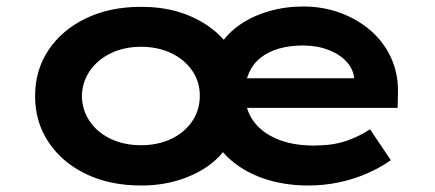

<svg xmlns="http://www.w3.org/2000/svg" viewBox="-20 -561 1338 591"><path d="M414 10Q319 10 245.5 -25Q172 -60 130 -122.5Q88 -185 88 -265Q88 -346 130 -408Q172 -470 245.5 -505Q319 -540 414 -540Q475 -540 525.5 -525.5Q576 -511 617 -483.5Q658 -456 685 -418L654 -417Q679 -458 718.5 -485Q758 -512 808 -526.5Q858 -541 913 -541Q975 -541 1028.5 -521Q1082 -501 1122 -466Q1162 -431 1184 -382.5Q1206 -334 1205 -277L1204 -229H720L717 -320H1115L1071 -283V-308Q1071 -343 1049.5 -368Q1028 -393 992 -407Q956 -421 913 -421Q872 -421 839 -411.5Q806 -402 782.5 -383.5Q759 -365 746.5 -337Q734 -309 734 -273Q734 -226 759 -190Q784 -154 832 -133.5Q880 -113 946 -113Q1004 -113 1045 -127Q1086 -141 1119 -163L1183 -68Q1151 -45 1109.5 -27Q1068 -9 1022.5 0.5Q977 10 929 10Q868 10 814.5 -4.5Q761 -19 719.5 -46.5Q678 -74 651 -112L681 -113Q656 -74 616 -47Q576 -20 525 -5Q474 10 414 10ZM414 -114Q464 -114 504 -132Q544 -150 569 -184Q594 -218 595 -263Q596 -308 572 -343Q548 -378 507 -397.5Q466 -417 414 -417Q363 -417 322 -397.5Q281 -378 257 -343.5Q233 -309 232 -265Q233 -221 257 -186.5Q281 -152 322 -133Q363 -114 414 -114Z"/></svg>

Font: Lexend Giga SemiBold
Style: Regular
Weight: 600
Designer: Bonnie Shaver-Troup, Thomas Jockin
Foundry: Lexend
Version: Version 1.007